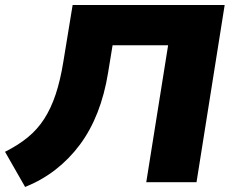

<svg xmlns="http://www.w3.org/2000/svg" viewBox="-27 -725 923 764"><path d="M73 19 -7 -121Q45 -147 83.5 -178.5Q122 -210 149 -252Q176 -294 194.5 -349.5Q213 -405 225 -479L262 -705H867L755 0H555L642 -545H421L403 -435Q389 -349 361 -277.5Q333 -206 291 -149.5Q249 -93 194.5 -50.5Q140 -8 73 19Z"/></svg>

Font: Nunito Sans 10pt SemiExpanded Black
Style: Italic
Weight: 900
Width: 6
Italic angle: -9°
Designer: Vernon Adams
Foundry: Vernon Adams
Version: Version 3.101;gftools[0.9.27]